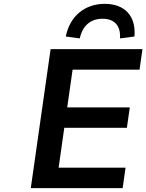

<svg xmlns="http://www.w3.org/2000/svg" viewBox="-20 -973 757 993"><path d="M614.3 0 629.4 -106H283.2L312.5 -312H636.2L651.4 -417.5H327.6L355.5 -612.8H701.7L716.8 -718.8H241.7L139.2 0ZM392.6 -774.4C406.7 -840.3 448.7 -876 510.3 -876C571.8 -876 605 -840.3 600.6 -774.4L675.3 -784.2C684.6 -890.1 625 -953.1 522 -953.1C418.9 -953.1 341.3 -890.1 320.3 -784.2Z"/></svg>

Font: Winston SemiBold
Style: Italic
Weight: 600
Italic angle: -8.13011°
Designer: Vernon Adams, Kim Jin-seong, David Berlow, Cristiano Sobral
Foundry: The Winston Project Authors
Version: Version 3.004